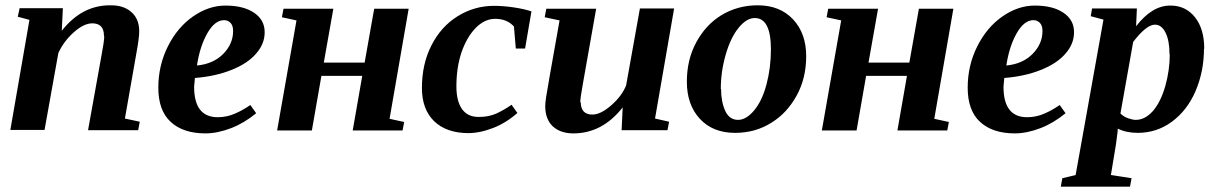

<svg xmlns="http://www.w3.org/2000/svg" viewBox="-20 -492 4591 724"><path d="M373 -354 372 -357Q372 -404 328 -404Q296 -404 258 -370Q220 -336 200 -292L148 -2H19L91 -417L47 -429L54 -461H217L213 -376Q290 -474 399 -472Q447 -472 476 -446Q505 -420 505 -374Q505 -348 493 -284L451 -45L507 -33L501 -1H312L362 -279Q373 -337 373 -354Z M978 -371V-370Q978 -326 945 -289Q913 -252 852 -228Q792 -204 715 -198Q714 -188 712 -165Q712 -50 801 -50Q836 -50 867 -64Q895 -76 924 -96L946 -65Q901 -28 852 -9Q800 11 755 11Q670 11 623 -33Q577 -76 577 -161Q577 -245 613 -317Q649 -389 708 -430Q767 -471 830 -471Q898 -471 938 -444Q978 -417 978 -371ZM723 -247V-245Q784 -251 821 -288Q859 -326 859 -375Q859 -396 849 -406Q839 -416 825 -416Q790 -416 762 -367Q734 -318 723 -247Z M1346 -206H1192L1156 0H1025L1098 -415L1043 -427L1049 -459H1237L1201 -256H1355L1391 -459H1521L1449 -44L1504 -32L1498 0H1310Z M1745 10H1747Q1664 10 1617 -35Q1571 -80 1571 -160Q1571 -251 1607 -321Q1643 -392 1706 -431Q1769 -470 1843 -470Q1878 -470 1918 -464Q1958 -458 1984 -449L1960 -309H1925L1918 -392Q1892 -421 1847 -421Q1808 -421 1774 -387Q1740 -352 1720 -294Q1701 -237 1701 -166Q1701 -111 1722 -81Q1743 -51 1785 -51Q1823 -51 1852 -64Q1882 -78 1909 -97L1931 -66Q1889 -29 1841 -10Q1790 10 1745 10Z M2168 -105 2170 -107Q2170 -60 2214 -60Q2245 -60 2285 -95Q2325 -130 2341 -170L2393 -460H2522L2450 -45L2503 -33L2497 -1H2324L2328 -87Q2251 11 2142 11Q2093 11 2064 -16Q2036 -43 2036 -92Q2036 -101 2039 -124Q2042 -146 2090 -415L2034 -427L2040 -459H2228L2179 -182Q2168 -122 2168 -105Z M2698 -156 2699 -157Q2699 -109 2714.5 -74.5Q2730 -40 2763 -40Q2794 -40 2824 -76Q2854 -112 2870.5 -174.5Q2887 -237 2887 -306Q2887 -424 2826 -424Q2795 -424 2765 -387Q2735 -350 2716.5 -286Q2698 -222 2698 -156ZM2837 -472Q2921 -472 2970.5 -419Q3020 -366 3020 -280Q3020 -197 2984 -131.5Q2948 -66 2890 -30Q2829 9 2752 9Q2668 9 2619 -44Q2570 -97 2570 -184Q2570 -267 2605.5 -332.5Q2641 -398 2699 -434Q2761 -472 2837 -472Z M3400 -206H3246L3210 0H3079L3152 -415L3097 -427L3103 -459H3291L3255 -256H3409L3445 -459H3575L3503 -44L3558 -32L3552 0H3364Z M4030 -371V-370Q4030 -326 3997 -289Q3965 -252 3904 -228Q3844 -204 3767 -198Q3766 -188 3764 -165Q3764 -50 3853 -50Q3888 -50 3919 -64Q3947 -76 3976 -96L3998 -65Q3953 -28 3904 -9Q3852 11 3807 11Q3722 11 3675 -33Q3629 -76 3629 -161Q3629 -245 3665 -317Q3701 -389 3760 -430Q3819 -471 3882 -471Q3950 -471 3990 -444Q4030 -417 4030 -371ZM3775 -247V-245Q3836 -251 3873 -288Q3911 -326 3911 -375Q3911 -396 3901 -406Q3891 -416 3877 -416Q3842 -416 3814 -367Q3786 -318 3775 -247Z M4521 -308H4520Q4520 -223 4488 -148Q4457 -76 4399 -33Q4342 9 4270 9Q4227 9 4195 -7L4194 7L4188 53L4169 168L4247 180L4241 212H3980L3986 180L4036 168L4141 -418L4093 -431L4098 -460H4267L4264 -393Q4325 -472 4394 -471Q4451 -471 4486 -427Q4521 -383 4521 -308ZM4391 -287 4390 -288Q4390 -339 4375 -369Q4360 -399 4335 -399Q4303 -399 4253 -334L4205 -64Q4217 -52 4234 -46Q4251 -40 4263 -40Q4298 -40 4328 -74Q4357 -108 4374 -167Q4391 -227 4391 -287Z"/></svg>

Font: Libra Serif Modern
Style: Bold Italic
Weight: 700
Italic angle: -12°
Designer: Stefan Peev, Context Ltd
Foundry: Stefan Peev, Context Ltd
Version: Version 1.000